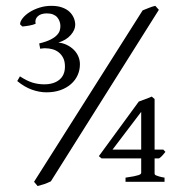

<svg xmlns="http://www.w3.org/2000/svg" viewBox="-20 -623 626 658"><path d="M154.3 -1.5Q143.1 3.9 132.6 7.6Q122.1 11.2 108.9 14.6L96.7 0L468.8 -587.4Q478.5 -591.3 490 -595.9Q501.5 -600.6 512.2 -603L524.4 -589.4ZM546.9 -102.5Q541 -95.2 536.1 -89.6Q531.2 -84 524.9 -80.1H509.8V-28.3Q509.8 -26.4 510.7 -24.9Q511.7 -23.4 515.4 -21.7Q519 -20 525.9 -18.1Q532.7 -16.1 543.9 -14.2V0H410.2V-14.2Q427.7 -16.6 438.5 -18.8Q449.2 -21 454.8 -22.9Q460.4 -24.9 462.2 -26.9Q463.9 -28.8 463.9 -30.8V-80.1H328.1L318.8 -87.9L455.6 -274.9Q466.8 -279.3 479.2 -283.7Q491.7 -288.1 500 -292L509.8 -283.7V-110.4H539.6ZM253.9 -402.8Q253.9 -382.8 246.1 -365.5Q238.3 -348.1 223.4 -335Q208.5 -321.8 187.3 -314.2Q166 -306.6 139.2 -306.6Q114.7 -306.6 89.4 -315.7Q64 -324.7 39.1 -345.2L48.3 -361.3Q73.2 -345.2 92.3 -339.6Q111.3 -334 131.8 -334Q164.1 -334 183.3 -349.6Q202.6 -365.2 202.6 -395Q202.6 -412.6 196.5 -424.6Q190.4 -436.5 180.9 -443.8Q171.4 -451.2 159.7 -454.3Q147.9 -457.5 136.7 -457.5H130.9Q128.9 -457.5 127.4 -457.3Q126 -457 124 -456.8Q122.1 -456.5 117.7 -456.1L114.3 -474.1Q138.7 -480 153.1 -487.3Q167.5 -494.6 175 -502.7Q182.6 -510.7 184.8 -518.6Q187 -526.4 187 -533.7Q187 -541.5 184.3 -549.3Q181.6 -557.1 176.3 -563.5Q170.9 -569.8 161.9 -573.5Q152.8 -577.1 140.6 -577.1Q120.1 -577.1 109.4 -567.1Q98.6 -557.1 102.1 -541.5Q92.8 -537.6 80.6 -535.4Q68.4 -533.2 56.6 -532.2L48.8 -539.6Q48.8 -549.3 57.6 -560.5Q66.4 -571.8 81.3 -581.3Q96.2 -590.8 115.5 -596.9Q134.8 -603 156.2 -603Q177.2 -603 192.9 -597.4Q208.5 -591.8 218.3 -582.5Q228 -573.2 232.9 -561.5Q237.8 -549.8 237.8 -538.1Q237.8 -520.5 222.4 -502.9Q207 -485.4 180.2 -477.1Q195.8 -475.6 209.2 -469Q222.7 -462.4 232.7 -452.6Q242.7 -442.9 248.3 -429.9Q253.9 -417 253.9 -402.8ZM463.9 -239.7 365.7 -110.4H463.9Z"/></svg>

Font: Gentium Basic
Style: Regular
Weight: 400
Designer: J. Victor Gaultney and Annie Olsen
Foundry: SIL International
Version: Version 1.100